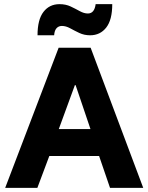

<svg xmlns="http://www.w3.org/2000/svg" viewBox="-20 -905 715 925"><path d="M5 0 262.5 -675H416.7L670 0H510L457.5 -153.3H217.5L160 0ZM263.3 -283.3H415.8L344.2 -495H340.8ZM160.8 -735Q160.8 -810.8 189.6 -847.9Q218.3 -885 266.7 -885Q296.7 -885 320.4 -873.8Q344.2 -862.5 364.6 -851.2Q385 -840 403.3 -840Q435 -840 440.8 -885H520.8Q520.8 -809.2 491.7 -772.1Q462.5 -735 414.2 -735Q385.8 -735 362.1 -746.2Q338.3 -757.5 317.9 -768.8Q297.5 -780 278.3 -780Q262.5 -780 252.5 -769.2Q242.5 -758.3 240.8 -735Z"/></svg>

Font: Funnel Sans Light ExtraBold
Style: Regular
Weight: 800
Version: Version 1.000